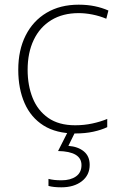

<svg xmlns="http://www.w3.org/2000/svg" viewBox="-20 -653 514 820"><path d="M302 -83Q220 -83 166 -117Q112 -151 85 -212.5Q58 -274 58 -355Q58 -439 89.5 -501.5Q121 -564 179 -598.5Q237 -633 316 -633Q353 -633 384.5 -626.5Q416 -620 443 -608L434 -573Q405 -585 374.5 -591Q344 -597 316 -597Q248 -597 199 -567Q150 -537 124 -482.5Q98 -428 98 -355Q98 -288 119.5 -234.5Q141 -181 186 -149.5Q231 -118 301 -118Q339 -118 374 -125.5Q409 -133 438 -145V-110Q413 -98 378.5 -90.5Q344 -83 302 -83ZM363 51Q363 95 329.5 121Q296 147 242 147Q208 147 187 141V111Q199 114 212 115.5Q225 117 243 117Q281 117 304.5 100.5Q328 84 328 52Q328 -6 228 -8L271 -93H303L272 -30Q313 -27 338 -6.5Q363 14 363 51Z"/></svg>

Font: Noto Sans Kannada UI ExtraLight
Style: Regular
Weight: 200
Designer: Jelle Bosma - Monotype Design Team
Foundry: Monotype Imaging Inc.
Version: Version 2.005; ttfautohint (v1.8.4.7-5d5b)